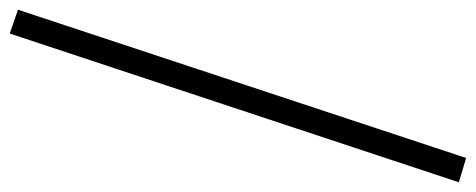

<svg xmlns="http://www.w3.org/2000/svg" viewBox="-327 -468 979 395"><g transform="rotate(90 162.5 -270.5)"><path d="M34 199 -15 182 290 -740 340 -725Z"/></g></svg>

Font: Piazzolla 24pt Medium
Style: Regular
Weight: 500
Designer: Juan Pablo del Peral
Foundry: Huerta Tipografica
Version: Version 2.005